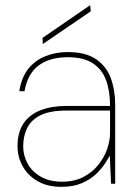

<svg xmlns="http://www.w3.org/2000/svg" viewBox="-20 -713 526 745"><path d="M218 12Q164 12 126 -10Q88 -32 68 -68Q48 -104 48 -145Q48 -200 71.5 -234.5Q95 -269 138 -285.5Q181 -302 239 -302H407Q407 -360 391.5 -402Q376 -444 340 -467.5Q304 -491 243 -491Q173 -491 130 -459Q87 -427 75 -359H55Q63 -412 89.5 -445.5Q116 -479 156 -495Q196 -511 243 -511Q312 -511 352.5 -483.5Q393 -456 410 -409.5Q427 -363 427 -306V0H411L406 -109Q400 -98 387 -78Q374 -58 352.5 -37.5Q331 -17 298 -2.5Q265 12 218 12ZM220 -8Q269 -8 304 -26.5Q339 -45 362 -74Q385 -103 396 -135.5Q407 -168 407 -197V-284H239Q173 -284 136.5 -265.5Q100 -247 85 -215.5Q70 -184 70 -145Q70 -109 87.5 -77.5Q105 -46 139 -27Q173 -8 220 -8ZM146 -542 145 -566 330 -693 332 -669Z"/></svg>

Font: DM Sans 20pt Thin
Style: Regular
Weight: 250
Version: Version 4.004;gftools[0.9.30]